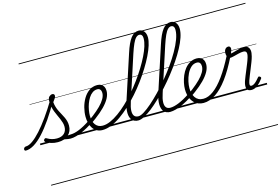

<svg xmlns="http://www.w3.org/2000/svg" viewBox="-371 -1407 3347 2294"><g transform="rotate(-15 1302.5 -259.5)"><path d="M-183 17Q-194 17 -198 9.5Q-202 2 -200 -7Q-198 -16 -190 -23.5Q-182 -31 -169 -31Q-134 -31 -87 -64Q-40 -97 15 -158Q70 -219 130.5 -304Q191 -389 255 -495L285 -479Q220 -362 156.5 -270Q93 -178 34 -114Q-25 -50 -80 -16.5Q-135 17 -183 17ZM371 17Q357 17 341 14.5Q325 12 307.5 8.5Q290 5 268 2L292 -21Q313 -23 330 -25.5Q347 -28 360.5 -29.5Q374 -31 384 -31Q393 -31 397 -23.5Q401 -16 399.5 -7Q398 2 390.5 9.5Q383 17 371 17ZM213 19Q170 19 131 7Q92 -5 66 -23Q57 -32 57 -41Q57 -50 64 -57Q73 -66 79.5 -66Q86 -66 97 -59Q124 -43 152.5 -35Q181 -27 213 -27Q272 -27 304 -57.5Q336 -88 336 -140Q336 -165 329 -189.5Q322 -214 311 -239.5Q300 -265 287.5 -292Q275 -319 263.5 -348Q252 -377 245 -410.5Q238 -444 238 -481Q238 -520 256.5 -536.5Q275 -553 294 -553Q307 -553 314 -546Q321 -539 321 -528Q321 -514 310 -496Q299 -478 282 -457Q285 -423 294 -394.5Q303 -366 315.5 -341Q328 -316 341 -292.5Q354 -269 365.5 -245Q377 -221 384 -195.5Q391 -170 391 -139Q391 -68 343.5 -24.5Q296 19 213 19ZM0 490H550V500H0ZM0 -20H550V0H0ZM0 -505H550V-500H0ZM0 -1010H550V-1000H0Z M370 17Q358 17 354 9.5Q350 2 353 -7Q356 -16 364.5 -23.5Q373 -31 386 -31Q429 -31 491 -56Q553 -81 631 -133Q638 -137 644 -134Q650 -131 653.5 -123Q657 -115 656 -107Q655 -99 647 -93Q588 -54 536 -29.5Q484 -5 442.5 6Q401 17 370 17ZM550 490V500ZM550 -20V0ZM550 -505V-500ZM550 -1010V-1000Z M629 -130Q646 -140 662 -152Q678 -164 695 -176Q752 -220 792.5 -260.5Q833 -301 855 -339.5Q877 -378 877 -413Q877 -438 865 -454Q853 -470 828 -470Q817 -470 812.5 -477Q808 -484 810 -494Q812 -504 819.5 -511.5Q827 -519 840 -519Q869 -519 889.5 -507.5Q910 -496 921 -475Q932 -454 932 -423Q932 -378 907 -332Q882 -286 834 -237Q786 -188 716 -136Q699 -124 682.5 -112Q666 -100 649 -89ZM550 490H994V500H550ZM550 -20H994V0H550ZM550 -505H994V-500H550ZM550 -1010H994V-1000H550Z M766 17Q726 17 696.5 0.5Q667 -16 647.5 -44.5Q628 -73 618.5 -111Q609 -149 609 -190Q609 -243 623.5 -300.5Q638 -358 667 -407.5Q696 -457 739.5 -488Q783 -519 840 -519Q849 -519 852.5 -511.5Q856 -504 853.5 -494Q851 -484 844.5 -477Q838 -470 829 -470Q796 -470 769 -451Q742 -432 722 -400.5Q702 -369 688.5 -331.5Q675 -294 668.5 -256Q662 -218 662 -188Q662 -155 669 -127Q676 -99 690.5 -78Q705 -57 727.5 -45Q750 -33 781 -33Q826 -33 876.5 -55Q927 -77 981.5 -116Q1036 -155 1091.5 -207.5Q1147 -260 1199.5 -320.5Q1252 -381 1300 -446.5Q1348 -512 1388.5 -578Q1429 -644 1459 -705Q1489 -766 1505.5 -819Q1522 -872 1522 -912Q1522 -922 1530 -927.5Q1538 -933 1548.5 -933Q1559 -933 1567 -927.5Q1575 -922 1575 -912Q1575 -872 1558 -817Q1541 -762 1509.5 -697.5Q1478 -633 1435 -563.5Q1392 -494 1341 -424.5Q1290 -355 1233 -290.5Q1176 -226 1115.5 -170Q1055 -114 995 -72Q935 -30 877 -6.5Q819 17 766 17ZM994 490V500ZM994 -20V0ZM994 -505V-500ZM994 -1010V-1000Z M1209 17Q1159 17 1132 -14Q1105 -45 1104 -102Q1103 -159 1127 -234L1309 -791Q1347 -910 1389 -964.5Q1431 -1019 1485 -1019Q1515 -1019 1535 -1005Q1555 -991 1565 -967.5Q1575 -944 1575 -914Q1575 -901 1567 -895Q1559 -889 1548.5 -889Q1538 -889 1530 -895Q1522 -901 1522 -914Q1522 -931 1518 -943Q1514 -955 1505 -962Q1496 -969 1481 -969Q1460 -969 1440 -949Q1420 -929 1400 -885Q1380 -841 1356 -769L1179 -225Q1157 -160 1155.5 -117Q1154 -74 1171 -52.5Q1188 -31 1222 -31Q1233 -31 1237.5 -23.5Q1242 -16 1240 -7Q1238 2 1230 9.5Q1222 17 1209 17ZM994 490H1388V500H994ZM994 -20H1388V0H994ZM994 -505H1388V-500H994ZM994 -1010H1388V-1000H994Z M1210 17Q1197 17 1193 9.5Q1189 2 1192 -7Q1195 -16 1203.5 -23.5Q1212 -31 1224 -31Q1250 -31 1293 -57.5Q1336 -84 1390 -131Q1444 -178 1503.5 -239.5Q1563 -301 1622 -371.5Q1681 -442 1733.5 -516Q1786 -590 1827 -662Q1868 -734 1892 -798.5Q1916 -863 1916 -913Q1916 -926 1924 -932.5Q1932 -939 1942.5 -939Q1953 -939 1961 -932.5Q1969 -926 1969 -913Q1969 -867 1949.5 -808.5Q1930 -750 1894.5 -684Q1859 -618 1812.5 -549Q1766 -480 1712 -411.5Q1658 -343 1601 -280Q1544 -217 1487 -162.5Q1430 -108 1378.5 -68Q1327 -28 1283.5 -5.5Q1240 17 1210 17ZM1388 490V500ZM1388 -20V0ZM1388 -505V-500ZM1388 -1010V-1000Z M1603 17Q1553 17 1526 -14Q1499 -45 1498 -102Q1497 -159 1521 -234L1703 -791Q1741 -910 1783 -964.5Q1825 -1019 1879 -1019Q1909 -1019 1929 -1005Q1949 -991 1959 -967.5Q1969 -944 1969 -914Q1969 -901 1961 -895Q1953 -889 1942.5 -889Q1932 -889 1924 -895Q1916 -901 1916 -914Q1916 -931 1912 -943Q1908 -955 1899 -962Q1890 -969 1875 -969Q1854 -969 1834 -949Q1814 -929 1794 -885Q1774 -841 1750 -769L1573 -225Q1551 -160 1549.5 -117Q1548 -74 1565 -52.5Q1582 -31 1616 -31Q1627 -31 1631.5 -23.5Q1636 -16 1634 -7Q1632 2 1624 9.5Q1616 17 1603 17ZM1388 490H1782V500H1388ZM1388 -20H1782V0H1388ZM1388 -505H1782V-500H1388ZM1388 -1010H1782V-1000H1388Z M1602 17Q1590 17 1586 9.5Q1582 2 1585 -7Q1588 -16 1596.5 -23.5Q1605 -31 1618 -31Q1661 -31 1723 -56Q1785 -81 1863 -133Q1870 -137 1876 -134Q1882 -131 1885.5 -123Q1889 -115 1888 -107Q1887 -99 1879 -93Q1820 -54 1768 -29.5Q1716 -5 1674.5 6Q1633 17 1602 17ZM1782 490V500ZM1782 -20V0ZM1782 -505V-500ZM1782 -1010V-1000Z M1861 -130Q1878 -140 1894 -152Q1910 -164 1927 -176Q1984 -220 2024.5 -260.5Q2065 -301 2087 -339.5Q2109 -378 2109 -413Q2109 -438 2097 -454Q2085 -470 2060 -470Q2049 -470 2044.5 -477Q2040 -484 2042 -494Q2044 -504 2051.5 -511.5Q2059 -519 2072 -519Q2101 -519 2121.5 -507.5Q2142 -496 2153 -475Q2164 -454 2164 -423Q2164 -378 2139 -332Q2114 -286 2066 -237Q2018 -188 1948 -136Q1931 -124 1914.5 -112Q1898 -100 1881 -89ZM1782 490H2226V500H1782ZM1782 -20H2226V0H1782ZM1782 -505H2226V-500H1782ZM1782 -1010H2226V-1000H1782Z M2016 17Q1981 17 1953 6Q1925 -5 1904 -25Q1883 -45 1869 -71.5Q1855 -98 1848 -130Q1841 -162 1841 -197Q1841 -234 1850 -277.5Q1859 -321 1877 -364Q1895 -407 1922.5 -441.5Q1950 -476 1987.5 -497.5Q2025 -519 2072 -519Q2083 -519 2087.5 -511.5Q2092 -504 2090 -494Q2088 -484 2080.5 -477Q2073 -470 2060 -470Q2019 -470 1988 -441.5Q1957 -413 1936.5 -369.5Q1916 -326 1906 -280Q1896 -234 1896 -197Q1896 -164 1903.5 -134.5Q1911 -105 1926.5 -81.5Q1942 -58 1967 -45Q1992 -32 2027 -32Q2088 -32 2153.5 -80.5Q2219 -129 2288 -224.5Q2357 -320 2428 -460Q2431 -466 2439 -466.5Q2447 -467 2454.5 -462.5Q2462 -458 2466 -451Q2470 -444 2466 -435Q2392 -284 2317 -183.5Q2242 -83 2166.5 -33Q2091 17 2016 17ZM2226 490H2239V500H2226ZM2226 -20H2239V0H2226ZM2226 -505H2239V-500H2226ZM2226 -1010H2239V-1000H2226Z M2608 15Q2584 15 2570 6Q2556 -3 2551 -20Q2546 -37 2548.5 -59.5Q2551 -82 2560 -109Q2568 -133 2581.5 -165.5Q2595 -198 2610 -234.5Q2625 -271 2639.5 -307Q2654 -343 2663 -374Q2675 -416 2667 -434.5Q2659 -453 2630 -453Q2604 -453 2571.5 -445Q2539 -437 2508.5 -429Q2478 -421 2457 -421Q2447 -421 2438.5 -429Q2430 -437 2425 -452.5Q2420 -468 2419 -491Q2419 -510 2425.5 -525Q2432 -540 2444 -549Q2456 -558 2473 -558Q2485 -558 2492.5 -549Q2500 -540 2500 -526Q2500 -517 2496.5 -503.5Q2493 -490 2483 -469Q2505 -472 2533 -480.5Q2561 -489 2590.5 -496.5Q2620 -504 2649 -504Q2680 -504 2698.5 -489.5Q2717 -475 2721.5 -445.5Q2726 -416 2714 -372Q2707 -344 2693 -308Q2679 -272 2663.5 -233.5Q2648 -195 2634 -160.5Q2620 -126 2612 -103Q2599 -65 2601.5 -49.5Q2604 -34 2621 -34Q2638 -34 2655.5 -45.5Q2673 -57 2690 -75Q2707 -93 2720 -109Q2726 -117 2731.5 -117.5Q2737 -118 2745 -113Q2756 -106 2756.5 -99.5Q2757 -93 2753 -86Q2741 -69 2719.5 -45Q2698 -21 2669.5 -3Q2641 15 2608 15ZM2238 490H2806V500H2238ZM2238 -20H2806V0H2238ZM2238 -505H2806V-500H2238ZM2238 -1010H2806V-1000H2238Z"/></g></svg>

Font: Playwrite US Trad Guides
Style: Regular
Weight: 400
Designer: Veronika Burian, José Scaglione
Foundry: TypeTogether
Version: Version 1.003